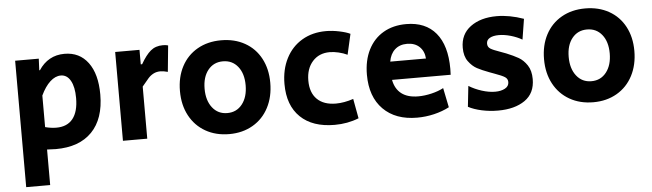

<svg xmlns="http://www.w3.org/2000/svg" viewBox="-47 -710 3768 1109"><g transform="rotate(-5 1836.5 -156.0)"><path d="M65 -515H202L199 -448H203Q229 -488 266.5 -509Q304 -530 352 -530Q439 -530 488.5 -463.5Q538 -397 538 -278Q538 -137 464.5 -61.5Q391 14 255 14Q238 14 204 12V218H65ZM397 -270Q397 -334 376.5 -370.5Q356 -407 320 -407Q288 -407 258 -379.5Q228 -352 204 -301V-118Q238 -109 269 -109Q332 -109 364.5 -150Q397 -191 397 -270Z M645 -515H786V-431H794Q823 -482 851.5 -506Q880 -530 923 -530Q941 -530 953 -526L938 -374Q912 -381 896 -381Q873 -381 855.5 -372Q838 -363 824.5 -348Q811 -333 786 -302V0H645Z M998 -257Q998 -338 1030.5 -399.5Q1063 -461 1122.5 -495Q1182 -529 1260 -529Q1338 -529 1397.5 -495.5Q1457 -462 1489.5 -401Q1522 -340 1522 -260Q1522 -179 1489.5 -116.5Q1457 -54 1397.5 -19.5Q1338 15 1261 15Q1183 15 1123.5 -19Q1064 -53 1031 -114.5Q998 -176 998 -257ZM1379 -258Q1379 -326 1346.5 -366.5Q1314 -407 1260 -407Q1206 -407 1173.5 -366.5Q1141 -326 1141 -258Q1141 -190 1173.5 -148.5Q1206 -107 1260 -107Q1314 -107 1346.5 -148.5Q1379 -190 1379 -258Z M1603 -245Q1603 -329 1636 -393.5Q1669 -458 1729 -493.5Q1789 -529 1868 -529Q1905 -529 1945.5 -520.5Q1986 -512 2008 -501L1981 -382Q1958 -393 1930.5 -399.5Q1903 -406 1879 -406Q1817 -406 1779.5 -364Q1742 -322 1742 -253Q1742 -183 1780.5 -145Q1819 -107 1890 -107Q1937 -107 1991 -125L2012 -11Q1947 15 1872 15Q1744 15 1673.5 -53Q1603 -121 1603 -245Z M2082 -257Q2082 -340 2113 -401.5Q2144 -463 2200.5 -496Q2257 -529 2333 -529Q2445 -529 2505 -457Q2565 -385 2565 -249Q2565 -226 2564 -215H2224Q2234 -162 2270 -134.5Q2306 -107 2367 -107Q2404 -107 2444 -116.5Q2484 -126 2514 -142L2537 -29Q2497 -8 2448.5 3.5Q2400 15 2350 15Q2225 15 2153.5 -57Q2082 -129 2082 -257ZM2430 -321Q2427 -364 2400 -389.5Q2373 -415 2328 -415Q2285 -415 2257.5 -390Q2230 -365 2223 -321Z M2647 -22 2660 -142Q2694 -121 2735 -108Q2776 -95 2812 -95Q2846 -95 2869 -107.5Q2892 -120 2892 -144Q2892 -163 2876 -173.5Q2860 -184 2815 -200L2788 -210Q2745 -226 2718 -240.5Q2691 -255 2669 -285Q2647 -315 2647 -364Q2647 -442 2705.5 -485.5Q2764 -529 2858 -529Q2932 -529 3014 -500L2995 -381Q2966 -398 2929.5 -408.5Q2893 -419 2861 -419Q2828 -419 2808.5 -408Q2789 -397 2789 -376Q2789 -356 2805 -346Q2821 -336 2859 -323Q2889 -312 2894 -310Q2936 -293 2964 -277Q2992 -261 3013 -229.5Q3034 -198 3034 -149Q3034 -67 2975 -26Q2916 15 2819 15Q2770 15 2724.5 5Q2679 -5 2647 -22Z M3109 -257Q3109 -338 3141.5 -399.5Q3174 -461 3233.5 -495Q3293 -529 3371 -529Q3449 -529 3508.5 -495.5Q3568 -462 3600.5 -401Q3633 -340 3633 -260Q3633 -179 3600.5 -116.5Q3568 -54 3508.5 -19.5Q3449 15 3372 15Q3294 15 3234.5 -19Q3175 -53 3142 -114.5Q3109 -176 3109 -257ZM3490 -258Q3490 -326 3457.5 -366.5Q3425 -407 3371 -407Q3317 -407 3284.5 -366.5Q3252 -326 3252 -258Q3252 -190 3284.5 -148.5Q3317 -107 3371 -107Q3425 -107 3457.5 -148.5Q3490 -190 3490 -258Z"/></g></svg>

Font: Secular One
Style: Regular
Weight: 400
Designer: Michal Sahar
Foundry: Hagilda
Version: Version 1.000